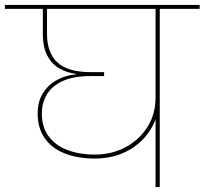

<svg xmlns="http://www.w3.org/2000/svg" viewBox="-55 -760 831 780"><path d="M329 -116Q261 -116 208.5 -136.5Q156 -157 127 -198Q98 -239 98 -299Q98 -347 119.5 -381.5Q141 -416 177 -435.5Q213 -455 254 -458V-460Q218 -464 187 -481.5Q156 -499 137.5 -533.5Q119 -568 119 -622V-731H136V-622Q136 -546 178 -506.5Q220 -467 314 -467H368V-451H314Q243 -451 199 -430.5Q155 -410 135 -375.5Q115 -341 115 -299Q115 -242 143.5 -205Q172 -168 220.5 -150Q269 -132 329 -132Q398 -132 454 -161.5Q510 -191 543.5 -243.5Q577 -296 577 -364H592Q592 -292 558 -236Q524 -180 465 -148Q406 -116 329 -116ZM594 0H577V-732H594ZM756 -724H-35V-740H756Z"/></svg>

Font: Poppins Devanagari Thin
Style: Regular
Weight: 100
Designer: Ninad Kale (Devanagari), Jonny Pinhorn (Latin)
Foundry: Indian Type Foundry
Version: 4.005